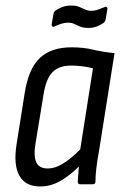

<svg xmlns="http://www.w3.org/2000/svg" viewBox="-20 -666 445 694"><path d="M125 8Q72 8 50 -31Q28 -70 40 -145L69 -328Q83 -418 124 -456.5Q165 -495 239 -495Q282 -495 316.5 -486.5Q351 -478 394 -474L338 -121Q331 -83 328 -56Q325 -29 325 -9Q325 0 315 0H270Q261 0 261 -9Q262 -22 263 -36Q264 -50 265 -64Q232 -31 197.5 -11.5Q163 8 125 8ZM153 -57Q179 -57 207.5 -74.5Q236 -92 270 -126L316 -419Q298 -424 276.5 -426.5Q255 -429 237 -429Q193 -429 169.5 -405Q146 -381 137 -322L108 -145Q101 -102 111 -79.5Q121 -57 153 -57ZM299 -565Q281 -565 269.5 -570Q258 -575 248.5 -579.5Q239 -584 226 -584Q213 -584 201 -580Q189 -576 178 -571Q173 -568 169.5 -570.5Q166 -573 167 -579L173 -614Q174 -623 181 -628Q189 -634 204 -640Q219 -646 236 -646Q254 -646 265.5 -641.5Q277 -637 287 -632Q297 -627 309 -627Q323 -627 335 -631.5Q347 -636 357 -640Q362 -643 365.5 -640.5Q369 -638 368 -632L362 -597Q361 -588 354 -583Q346 -577 331.5 -571Q317 -565 299 -565Z"/></svg>

Font: Sofia Sans Condensed
Style: Italic
Weight: 400
Italic angle: -9°
Designer: Botio Nikoltchev, Ani Petrova
Foundry: lettersoup
Version: Version 4.101